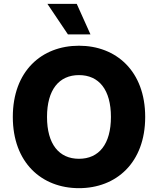

<svg xmlns="http://www.w3.org/2000/svg" viewBox="-20 -977 829 1007"><path d="M336.3 -796.5H454.5L382.5 -956.7H228.7ZM741.5 -363.6C741.5 -604 589.5 -737.2 394.2 -737.2C198.2 -737.2 47.2 -604 47.2 -363.6C47.2 -124.3 198.2 9.9 394.2 9.9C589.5 9.9 741.5 -123.2 741.5 -363.6ZM561.8 -363.6C561.8 -221.2 499.3 -144.2 394.2 -144.2C289.4 -144.2 226.6 -221.2 226.6 -363.6C226.6 -506 289.4 -583.1 394.2 -583.1C499.3 -583.1 561.8 -506 561.8 -363.6Z"/></svg>

Font: TID UI Extra Bold
Style: Regular
Weight: 800
Designer: The TID Project Authors
Foundry: Bakken & Bæck
Version: Version 1.001;hotconv 1.0.109;makeotfexe 2.5.65596